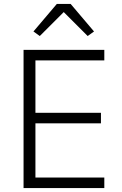

<svg xmlns="http://www.w3.org/2000/svg" viewBox="-20 -950 614 970"><path d="M507 0H99V-698H507V-645H159V-380H490V-327H159V-53H507ZM267 -930H337L455 -791L423 -768L302 -889L181 -768L149 -791Z"/></svg>

Font: IBM Plex Sans Light
Style: Regular
Weight: 300
Designer: Mike Abbink, Paul van der Laan, Pieter van Rosmalen
Foundry: Bold Monday
Version: Version 3.201